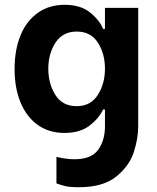

<svg xmlns="http://www.w3.org/2000/svg" viewBox="-20 -561 655 803"><path d="M216 206V95Q226 98 248.5 101.5Q271 105 292 105Q362 105 390.5 65.5Q419 26 419 -33V-103H411Q395 -67 355 -36Q315 -5 249 -5Q185 -5 138 -38.5Q91 -72 66 -132.5Q41 -193 41 -272Q41 -353 66 -413.5Q91 -474 138.5 -507.5Q186 -541 250 -541Q317 -541 357 -508.5Q397 -476 411 -440H419V-528H558V-33Q558 18 539.5 75.5Q521 133 466 177.5Q411 222 310 222Q273 222 254 217.5Q235 213 216 206ZM419 -274Q419 -336 389.5 -382.5Q360 -429 301 -429Q242 -429 212 -382.5Q182 -336 182 -274Q182 -211 211.5 -164Q241 -117 301 -117Q359 -117 389 -164Q419 -211 419 -274Z"/></svg>

Font: Be Vietnam
Style: Bold
Weight: 700
Designer: Gabriel Lam
Foundry: TypeRant
Version: Version 4.000